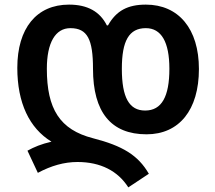

<svg xmlns="http://www.w3.org/2000/svg" viewBox="-20 -572 931 832"><path d="M536 240 625 181C578 100 511 60 383 27C239 -10 183 -100 183 -274C183 -387 220 -450 285 -450C359 -450 383 -401 383 -274C383 -86 461 10 615 10C756 10 842 -95 842 -273C842 -447 754 -552 612 -552C534 -552 484 -526 448 -462H443C413 -522 359 -552 279 -552C138 -552 55 -449 55 -278C55 -126 107 -17 203 42C159 52 128 65 99 81L144 177C202 146 258 130 316 130C416 130 491 169 536 240ZM609 -93C540 -93 508 -149 508 -274C508 -395 539 -450 612 -450C679 -450 714 -390 714 -274C714 -154 681 -93 609 -93Z"/></svg>

Font: Noto Sans Georgian Semi
Style: Regular
Weight: 600
Designer: Monotype Design Team
Foundry: Monotype Imaging Inc.
Version: Version 1.901